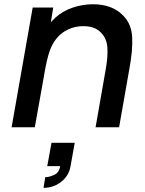

<svg xmlns="http://www.w3.org/2000/svg" viewBox="-20 -598 680 902"><path d="M587.5 -273 539.5 0H429L476 -268.5Q487.5 -331 484.5 -374.2Q481.5 -417.5 455 -444Q425 -477.5 362.5 -475Q313 -472 275 -445Q235.5 -417 214.5 -361.5Q210.5 -351 206.8 -337.5Q203 -324 199.5 -308.8Q196 -293.5 193 -277.8Q190 -262 187.5 -247V-246L143.5 0H34.5L133.5 -562.5H230L219 -494L239.5 -514.5Q274.5 -546.5 322.5 -562.5Q369 -578 416.5 -578Q507.5 -578 558.5 -525Q598 -485 601 -422.5Q604 -360.5 587.5 -273ZM222 73H331L311.5 182.5Q303.5 228.5 267 256.5Q231.5 284.5 184.5 284.5L192.5 234.5Q211.5 234.5 235.5 223Q258.5 212 262.5 182.5H202Z"/></svg>

Font: Russisch Sans SemiBold
Style: Italic
Weight: 600
Width: 4
Italic angle: -10°
Designer: Michael Sharanda (font) & Cristiano Sobral (main changes)
Foundry: Michael Sharanda
Version: Version 2.00;September 8, 2020;FontCreator 13.0.0.2681 64-bi